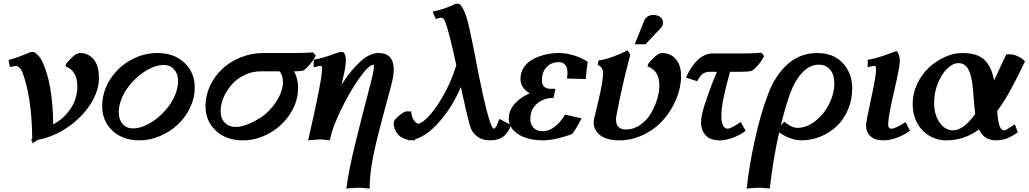

<svg xmlns="http://www.w3.org/2000/svg" viewBox="-20 -790 5807 1084"><path d="M153.8 4.9 162.1 -7.8Q159.2 -239.7 107.9 -378.4Q101.6 -395.5 90.3 -406.7Q79.1 -418 70.3 -418Q65.9 -418 36.1 -411.6L28.3 -450.7Q82.5 -465.8 153.8 -496.6L172.4 -496.1Q189.5 -484.4 199.5 -472.9Q209.5 -461.4 218.8 -442.4Q276.9 -321.3 280.8 -87.9Q342.3 -121.6 379.4 -177.7Q416.5 -233.9 416.5 -302.2Q416.5 -391.1 349.6 -415.5L353 -428.7Q365.7 -447.8 389.9 -469.2Q414.1 -490.7 430.2 -490.7Q479 -490.7 508.8 -455.1Q538.6 -419.4 538.6 -349.6Q538.6 -276.9 490.7 -201.9Q442.9 -127 362.8 -72Q282.7 -17.1 193.4 -0.5L162.1 20V3.9Q160.6 3.9 158 4.2Q155.3 4.4 153.8 4.9Z M562.5 -246.1Q576.7 -313 621.3 -369.1Q666 -425.3 731.4 -458Q796.9 -490.7 868.2 -490.7Q963.4 -490.7 1021.5 -435.5Q1079.6 -380.4 1079.6 -295.4Q1079.6 -237.3 1053.2 -182.4Q1026.9 -127.4 983.9 -86.9Q940.9 -46.4 883.8 -22Q826.7 2.4 767.6 2.4Q672.4 2.4 614.5 -52.5Q556.6 -107.4 556.6 -191.9Q556.6 -216.8 562.5 -246.1ZM725.6 -325.2Q689.5 -286.1 669.9 -241.2Q650.4 -196.3 650.4 -156.2Q650.4 -115.2 672.6 -90.1Q694.8 -64.9 731.9 -64.9Q772 -64.9 820.3 -91.1Q868.7 -117.2 910.6 -163.6L910.2 -163.1Q946.3 -202.6 965.8 -247.1Q985.4 -291.5 985.4 -331.5Q985.4 -372.6 963.1 -397.9Q940.9 -423.3 903.8 -423.3Q863.3 -423.3 815.4 -397.2Q767.6 -371.1 725.6 -325.2Z M1693.4 -392.1Q1673.3 -387.2 1640.6 -387.2Q1663.1 -343.8 1663.1 -294.9Q1663.1 -217.8 1618.9 -148.7Q1574.7 -79.6 1502.4 -38.6Q1430.2 2.4 1351.1 2.4Q1256.3 2.4 1198.2 -52.5Q1140.1 -107.4 1140.1 -191.9Q1140.1 -250.5 1165.8 -305.4Q1191.4 -360.4 1234.9 -401.1Q1278.3 -441.9 1339.4 -466.3Q1400.4 -490.7 1467.3 -490.7H1655.8Q1689.5 -490.7 1747.6 -494.1L1763.2 -475.6Q1752.4 -454.6 1733.6 -431.2Q1714.8 -407.7 1693.4 -392.1ZM1450.2 -387.2Q1402.3 -387.2 1359.6 -366.2Q1316.9 -345.2 1288.1 -312.3Q1259.3 -279.3 1242.4 -239.5Q1225.6 -199.7 1225.6 -161.6Q1225.6 -121.6 1249 -97.4Q1272.5 -73.2 1312 -73.2Q1344.7 -73.2 1389.6 -92.8Q1434.6 -112.3 1475.1 -143.1Q1521.5 -182.6 1549.6 -232.7Q1577.6 -282.7 1577.6 -325.7Q1577.6 -366.2 1558.1 -387.2Z M1900.4 -497.1 1921.4 -494.1Q1932.6 -477.1 1932.6 -450.7Q1932.6 -421.4 1923.8 -380.9Q1918.9 -358.4 1908.2 -311.5Q1959.5 -392.1 2013.2 -441.4Q2066.9 -490.7 2116.7 -490.7Q2160.6 -490.7 2181.9 -466.6Q2203.1 -442.4 2203.1 -398.4Q2203.1 -368.7 2193.8 -329.1Q2183.6 -285.6 2144.5 -143.1Q2105.5 -0.5 2086.2 96.9Q2066.9 194.3 2066.9 274.9Q2028.3 270 2003.4 270Q1993.2 270 1976.3 271.2Q1959.5 272.5 1947.8 273.4L1935.5 274.9Q1946.8 180.2 1985.8 20.5Q2024.9 -139.2 2057.9 -262.7Q2090.8 -386.2 2090.8 -407.7Q2090.8 -424.8 2089.8 -424.8Q2062 -424.8 2006.6 -345.7Q1951.2 -266.6 1903.1 -166Q1855 -65.4 1843.8 -5.9H1843.3Q1843.3 -4.4 1843 -2Q1842.8 0.5 1842.3 2Q1800.8 -2.9 1783.7 -2.9L1719.7 2.4Q1798.3 -338.9 1798.3 -401.4Q1798.3 -418 1791.5 -418Q1785.2 -418 1750.5 -410.6L1751.5 -452.6Q1782.2 -458.5 1807.1 -465.8Q1832 -473.1 1857.9 -482.7Q1883.8 -492.2 1900.4 -497.1Z M2284.2 2.4 2285.6 -0.5Q2243.7 -8.8 2223.1 -35.4Q2202.6 -62 2202.6 -96.7Q2202.6 -109.4 2227.3 -131.8Q2252 -154.3 2271 -161.1H2301.3Q2306.6 -103.5 2342.8 -90.3Q2393.1 -108.9 2457.3 -208.3Q2521.5 -307.6 2556.2 -421.9Q2514.6 -615.2 2493.2 -668.5Q2484.4 -689.9 2470.7 -689.9Q2460.4 -689.9 2439.9 -683.1L2422.4 -724.6Q2434.6 -727.1 2446.5 -729.7Q2458.5 -732.4 2470 -736.1Q2481.4 -739.7 2489.5 -742.4Q2497.6 -745.1 2508.8 -749.8Q2520 -754.4 2524.9 -756.3Q2529.8 -758.3 2540.8 -763.4Q2551.8 -768.6 2554.2 -769.5L2573.2 -768.1Q2601.1 -745.1 2622.6 -662.6Q2632.3 -623.5 2657.7 -497.6Q2739.3 -63.5 2768.6 -63.5Q2780.3 -63.5 2798.8 -118.7L2863.8 -85Q2855 -48.3 2826.4 -22.9Q2797.9 2.4 2745.1 2.4Q2704.6 2.4 2677.5 -17.1Q2650.4 -36.6 2638.2 -65.4Q2623 -106.9 2582 -299.3Q2538.6 -194.3 2466.8 -109.9Q2395 -25.4 2324.2 -3.9L2321.3 2.4Q2313.5 2.4 2299.8 1.5Q2289.1 2.4 2284.2 2.4Z M2852.5 -120.1Q2852.5 -166.5 2886 -204.1Q2919.4 -241.7 2970.7 -263.2Q2918.5 -293 2918.5 -344.2Q2918.5 -381.8 2938.5 -411.1Q2958.5 -440.4 2991 -457Q3023.4 -473.6 3060.3 -482.2Q3097.2 -490.7 3134.8 -490.7Q3177.7 -490.7 3222.7 -476.6Q3267.6 -462.4 3298.3 -440.4Q3291.5 -399.9 3287.1 -343.8L3181.2 -346.7Q3184.1 -368.7 3184.1 -377Q3184.1 -439 3133.3 -439Q3093.3 -439 3066.4 -411.6Q3039.6 -384.3 3039.6 -336.9Q3039.6 -288.6 3088.9 -288.6H3115.7L3105 -237.3Q3049.8 -237.3 3012 -204.8Q2974.1 -172.4 2974.1 -118.7Q2974.1 -86.9 2992.9 -68.1Q3011.7 -49.3 3043.5 -49.3Q3080.6 -49.3 3113.3 -75.2Q3146 -101.1 3169.9 -143.1L3264.2 -121.6Q3236.3 -68.8 3211.9 -34.7Q3178.2 -20.5 3130.9 -9Q3083.5 2.4 3044.9 2.4Q2994.6 2.4 2951.9 -10.7Q2909.2 -23.9 2880.9 -52.5Q2852.5 -81.1 2852.5 -120.1Z M3476.1 2.4Q3405.8 2.4 3368.9 -26.1Q3332 -54.7 3332 -98.6Q3332 -108.9 3335 -122.1Q3340.3 -145.5 3347.4 -174.8Q3354.5 -204.1 3359.9 -227.1Q3384.8 -334 3384.8 -377Q3384.8 -411.1 3354.5 -423.8L3359.9 -449.2Q3393.1 -452.6 3439 -469.2Q3484.9 -485.8 3523.4 -505.9L3538.6 -481.4Q3492.7 -309.6 3460.4 -138.2Q3458 -125 3458 -115.2Q3458 -87.4 3472.7 -73Q3487.3 -58.6 3513.2 -58.6Q3556.2 -58.6 3593.3 -83.7Q3630.4 -108.9 3653.3 -147.2Q3676.3 -185.5 3689.5 -228.3Q3702.6 -271 3702.6 -309.1Q3702.6 -391.1 3635.7 -415.5L3639.2 -428.7Q3651.9 -447.3 3676.3 -469Q3700.7 -490.7 3716.8 -490.7Q3765.1 -490.7 3795.2 -456.8Q3825.2 -422.9 3825.2 -360.8Q3825.2 -295.9 3798.1 -230.7Q3771 -165.5 3725.3 -113.8Q3679.7 -62 3613.8 -29.8Q3547.9 2.4 3476.1 2.4ZM3624.5 -540H3563.5L3618.7 -677.2Q3623 -688 3636.5 -696.8Q3649.9 -705.6 3668.9 -705.6Q3692.9 -705.6 3708.3 -693.4Q3723.6 -681.2 3723.6 -661.6Q3723.6 -645 3710 -631.3H3710.4Q3696.3 -616.7 3667.2 -585.7Q3638.2 -554.7 3624.5 -540Z M4168.9 -384.8H4101.6Q4052.7 -210.9 4052.7 -140.1Q4052.7 -63.5 4088.9 -63.5Q4106 -63.5 4162.1 -101.1L4189.9 -51.3Q4157.7 -27.8 4118.4 -12.7Q4079.1 2.4 4042.5 2.4Q3990.2 2.4 3964.1 -25.9Q3938 -54.2 3938 -100.6Q3938 -121.6 3943.8 -146.5Q3953.1 -188 3978.3 -258.1Q4003.4 -328.1 4027.8 -384.8H3987.8Q3963.9 -384.8 3947.5 -373Q3931.2 -361.3 3916 -331.5L3852.5 -352.1Q3915 -488.3 4005.9 -488.3H4187Q4228 -488.3 4278.8 -492.2L4294.4 -473.6Q4265.6 -418.9 4224.6 -389.6Q4203.1 -384.8 4168.9 -384.8Z M4504.4 2.4Q4473.1 2.4 4439.2 -10.5Q4405.3 -23.4 4378.9 -42.5Q4343.8 113.8 4326.2 274.4Q4281.2 270 4268.6 270Q4236.8 270 4195.8 274.9Q4208.5 150.9 4241.5 0.7Q4274.4 -149.4 4317.9 -262.2Q4336.4 -310.5 4361.6 -350.1Q4386.7 -389.6 4420.4 -422.1Q4454.1 -454.6 4498.5 -472.7Q4543 -490.7 4594.2 -490.7Q4686 -490.7 4738.8 -433.3Q4791.5 -376 4791.5 -292Q4791.5 -226.1 4767.1 -169.7Q4742.7 -113.3 4702.6 -76.2Q4662.6 -39.1 4611.1 -18.3Q4559.6 2.4 4504.4 2.4ZM4439.5 -258.3Q4412.6 -182.1 4388.2 -82L4408.2 -104Q4422.9 -89.4 4443.8 -78.6Q4464.8 -67.9 4481 -67.9Q4532.2 -67.9 4581.3 -105.2Q4630.4 -142.6 4660.4 -201.4Q4690.4 -260.3 4690.4 -320.3Q4690.4 -368.2 4666.7 -396.5Q4643.1 -424.8 4603 -424.8Q4552.7 -424.8 4510.5 -381.1Q4468.3 -337.4 4439.5 -258.3Z M5092.8 -100.6 5117.7 -51.3Q5084.5 -27.8 5044.4 -12.7Q5004.4 2.4 4967.3 2.4Q4919.9 2.4 4894.8 -20.5Q4869.6 -43.5 4869.6 -82Q4869.6 -103.5 4897.9 -231.9Q4926.3 -360.4 4926.3 -399.9Q4926.3 -418 4917 -418Q4908.2 -418 4878.4 -410.2L4879.4 -452.6Q4903.3 -456.5 4927 -462.9Q4950.7 -469.2 4965.8 -474.6Q4981 -480 5005.4 -488.8Q5029.8 -497.6 5043 -502Q5060.5 -478.5 5060.5 -445.8Q5060.5 -414.1 5027.6 -272.9Q4994.6 -131.8 4994.6 -90.3Q4994.6 -75.7 4998.8 -69.6Q5002.9 -63.5 5012.7 -63.5Q5034.7 -63.5 5092.8 -100.6Z M5662.1 -483.4H5683.6Q5706.5 -481.9 5727.3 -471.9Q5748 -461.9 5757.3 -452.6L5767.1 -443.4Q5762.7 -434.1 5742.9 -394Q5723.1 -354 5712.9 -334.2Q5702.6 -314.5 5684.1 -280.3Q5665.5 -246.1 5647.5 -217.8Q5629.4 -189.5 5609.9 -164.1Q5613.3 -111.3 5622.1 -82.8Q5630.9 -54.2 5649.9 -54.2Q5654.8 -54.2 5663.3 -58.8Q5671.9 -63.5 5687 -73.5Q5702.1 -83.5 5709.5 -87.9L5726.6 -42.5Q5692.9 -20 5665.3 -8.8Q5637.7 2.4 5603.5 2.4Q5535.6 2.4 5507.3 -59.1Q5422.9 2.4 5324.7 2.4Q5243.7 2.4 5188.2 -54.2Q5132.8 -110.8 5132.8 -205.1Q5132.8 -262.7 5158.4 -316.7Q5184.1 -370.6 5224.1 -408Q5264.2 -445.3 5314 -468Q5363.8 -490.7 5411.6 -490.7Q5456.5 -490.7 5488.5 -480.5Q5520.5 -470.2 5541 -449Q5561.5 -427.7 5573.2 -401.1Q5585 -374.5 5592.8 -336.4Q5600.6 -353 5616 -386.5Q5631.3 -419.9 5642.1 -442.6Q5652.8 -465.3 5662.1 -483.4ZM5360.8 -54.2Q5419.4 -54.2 5485.8 -146Q5482.9 -168 5480.2 -200.2Q5477.5 -232.4 5475.6 -257.1Q5473.6 -281.7 5470.5 -310.3Q5467.3 -338.9 5461.7 -359.4Q5456.1 -379.9 5447.3 -397.7Q5438.5 -415.5 5424.3 -424.6Q5410.2 -433.6 5391.1 -433.6Q5360.8 -433.6 5329.3 -404.1Q5297.9 -374.5 5275.9 -321.5Q5253.9 -268.6 5253.9 -209.5Q5253.9 -142.1 5284.9 -98.1Q5315.9 -54.2 5360.8 -54.2Z"/></svg>

Font: Flanker
Style: Bold Italic
Weight: 700
Italic angle: -12°
Designer: Flanker
Version: Version 2.000